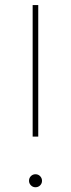

<svg xmlns="http://www.w3.org/2000/svg" viewBox="-20 -748 286 772"><path d="M111.3 -198.7V-727.5H133.8V-198.7ZM122.6 4.9Q111.8 4.9 104.2 -2.9Q96.7 -10.7 96.7 -21Q96.7 -32.2 104.2 -39.8Q111.8 -47.4 122.6 -47.4Q133.8 -47.4 141.4 -39.6Q148.9 -31.7 148.9 -21Q148.9 -10.3 141.4 -2.7Q133.8 4.9 122.6 4.9Z"/></svg>

Font: Inter 20pt Thin
Style: Regular
Weight: 250
Version: Version 4.001;git-66647c0bb